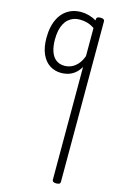

<svg xmlns="http://www.w3.org/2000/svg" viewBox="-200 -603 1046 1606"><g transform="rotate(15 323.5 200.5)"><path d="M262 17Q205 17 161 -11.5Q117 -40 92 -96.5Q67 -153 67 -236Q67 -287 76.5 -330.5Q86 -374 105 -409Q124 -444 151.5 -468.5Q179 -493 214.5 -506Q250 -519 294 -519Q327 -519 361 -509.5Q395 -500 426 -482V-493Q426 -504 435 -509.5Q444 -515 461 -515Q479 -515 487.5 -509.5Q496 -504 496 -493V898Q496 909 487.5 914.5Q479 920 461 920Q444 920 435 914.5Q426 909 426 898V-79Q403 -40 374.5 -19Q346 2 317 9.5Q288 17 262 17ZM139 -240Q139 -182 153.5 -138.5Q168 -95 198 -71.5Q228 -48 272 -48Q302 -48 330.5 -60Q359 -72 384 -99.5Q409 -127 426 -173V-416Q393 -438 362 -446.5Q331 -455 298 -455Q269 -455 244.5 -446Q220 -437 200.5 -420Q181 -403 167 -377Q153 -351 146 -317Q139 -283 139 -240Z"/></g></svg>

Font: Playwrite BE WAL Light
Style: Regular
Weight: 300
Version: Version 1.002